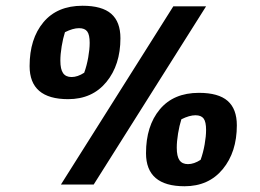

<svg xmlns="http://www.w3.org/2000/svg" viewBox="-20 -633 906 668"><path d="M83 -403Q83 -498 131 -555.5Q179 -613 267 -613Q335 -613 367 -585Q399 -557 399 -500Q399 -407 350 -347.5Q301 -288 217 -288Q83 -288 83 -403ZM583 -611H697L306 9H192ZM273 -380Q282 -405 287 -433.5Q292 -462 292 -484Q292 -512 283.5 -523.5Q275 -535 255 -535Q234 -535 206 -521Q199 -499 194.5 -471.5Q190 -444 190 -422Q190 -392 199.5 -378.5Q209 -365 229 -365Q250 -365 273 -380ZM488 -100Q488 -195 536 -252.5Q584 -310 672 -310Q740 -310 772 -282Q804 -254 804 -197Q804 -104 755 -44.5Q706 15 622 15Q488 15 488 -100ZM678 -77Q687 -102 692 -130.5Q697 -159 697 -181Q697 -209 688.5 -220.5Q680 -232 660 -232Q639 -232 611 -218Q604 -196 599.5 -168.5Q595 -141 595 -119Q595 -89 604.5 -75.5Q614 -62 634 -62Q655 -62 678 -77Z"/></svg>

Font: Grenze Black
Style: Italic
Weight: 900
Italic angle: -10°
Designer: Renata Polastri
Foundry: Omnibus-Type
Version: Version 1.002; ttfautohint (v1.8)